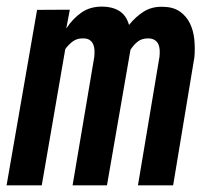

<svg xmlns="http://www.w3.org/2000/svg" viewBox="-31 -558 638 578"><path d="M179.2 -528.8 168.5 -472.2Q188 -502 214.4 -520.3Q240.7 -538.6 277.3 -538.1Q306.6 -538.1 327.9 -525.1Q349.1 -512.2 357.4 -482.9Q377.4 -507.8 401.9 -523.2Q426.3 -538.6 459.5 -537.6Q490.7 -537.1 510.5 -523.2Q530.3 -509.3 540.8 -487.5Q551.3 -465.8 554 -439Q556.6 -412.1 554.2 -385.7L490.2 0H384.3L449.2 -387.7Q450.2 -397.9 449.7 -407.7Q449.2 -417.5 445.6 -425.3Q441.9 -433.1 434.3 -437.7Q426.8 -442.4 414.6 -442.4Q396 -442.4 383.8 -432.9Q371.6 -423.3 361.8 -408.2L291 0H187.5L252.9 -387.2Q253.9 -397.5 253.4 -407.2Q252.9 -417 249.5 -424.8Q246.1 -432.6 239 -437.5Q231.9 -442.4 219.7 -442.4Q201.2 -442.9 188.5 -433.6Q175.8 -424.3 165.5 -410.2L94.7 0H-11.2L80.6 -528.3Z"/></svg>

Font: Roboto Mono Medium
Style: Italic
Weight: 500
Designer: Google
Version: Version 2.000985; 2015; ttfautohint (v1.3)